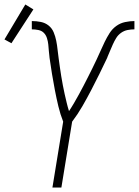

<svg xmlns="http://www.w3.org/2000/svg" viewBox="-60 -837 620 857"><path d="M174 0 222 -294Q209 -327 200.5 -362.5Q192 -398 185 -434.5Q178 -471 172 -507.5Q166 -544 161 -580V-581Q159 -595 158 -609.5Q157 -624 155.5 -638.5Q154 -653 149.5 -667Q145 -681 135.5 -690.5Q126 -700 111.5 -703Q97 -706 82 -706V-743Q103 -743 122.5 -739Q142 -735 157 -723Q172 -711 179.5 -693Q187 -675 191 -655Q195 -635 197 -615Q199 -595 202 -575Q205 -555 207.5 -535.5Q210 -516 213.5 -496Q217 -476 220.5 -456.5Q224 -437 228.5 -417.5Q233 -398 237.5 -379Q242 -360 248 -341Q260 -359 271 -378Q282 -397 292.5 -416Q303 -435 313 -454.5Q323 -474 333 -493.5Q343 -513 352.5 -532.5Q362 -552 371.5 -572Q381 -592 389.5 -611.5Q398 -631 407.5 -650.5Q417 -670 429 -689Q441 -708 459 -721Q477 -734 498.5 -738.5Q520 -743 540 -743V-706Q525 -706 509.5 -703Q494 -700 480.5 -690.5Q467 -681 458.5 -667Q450 -653 443.5 -638.5Q437 -624 431 -609.5Q425 -595 419 -581V-580Q402 -544 384 -507.5Q366 -471 347 -434.5Q328 -398 307.5 -362.5Q287 -327 262 -294L214 0ZM-9 -644 -40 -661 53 -817 89 -795Z"/></svg>

Font: Iosevka SS18 Extralight
Style: Italic
Weight: 200
Italic angle: -9°
Monospace: yes
Designer: Belleve Invis
Foundry: Belleve Invis
Version: Version 25.1.1; ttfautohint (v1.8.4)